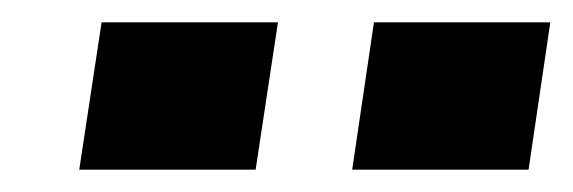

<svg xmlns="http://www.w3.org/2000/svg" viewBox="-20 -737 513 172"><path d="M295.5 -585 315 -717H473L453.5 -585ZM51 -585 71 -717H229L209 -585Z"/></svg>

Font: Public Sans ExtraBold
Style: Italic
Weight: 800
Italic angle: -8°
Designer: The Public Sans project authors (U.S. Web Design System). Libre Franklin designed by Pablo Impallari and Rodrigo Fuenzal
Version: Version 1.007; ttfautohint (v1.8.1) -l 8 -r 50 -G 200 -x 14 